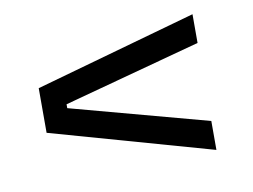

<svg xmlns="http://www.w3.org/2000/svg" viewBox="-48 -542 612 464"><g transform="rotate(-10 258.0 -310.5)"><path d="M111.5 -315.5V-306L449 -215V-144L52 -256V-365.5L449 -477V-406.5Z"/></g></svg>

Font: Anek Bangla Medium
Style: Regular
Weight: 400
Version: Version 1.003